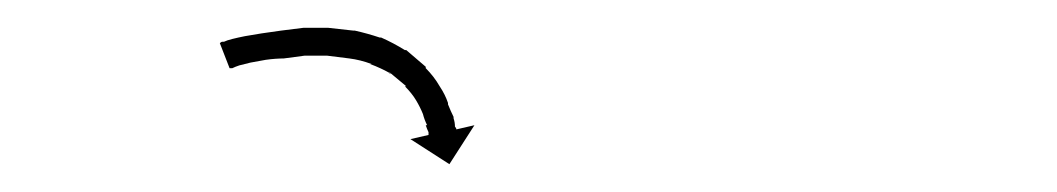

<svg xmlns="http://www.w3.org/2000/svg" viewBox="-20 -584 760 138"><path d="M140 -554Q140 -554 140 -554Q140 -554 140 -554Q140 -554 140.5 -554Q141 -554 141 -554Q143 -555 147 -556Q147 -556 147 -556Q147 -556 147 -556Q147 -556 147 -556Q147 -556 147 -556Q151 -557 156 -558Q156 -558 156 -558Q156 -558 156 -558Q156 -558 156 -558Q156 -558 156 -558Q162 -559 168 -560Q168 -560 168 -560Q168 -560 168 -560Q168 -560 168 -560Q168 -560 168 -560Q175 -561 182 -562Q182 -562 182 -562Q182 -562 182 -562Q182 -562 182 -562Q182 -562 182 -562Q190 -563 198 -564Q198 -564 198 -564Q198 -564 198 -564Q198 -564 198 -564Q198 -564 198 -564Q206 -564 216 -564Q216 -564 216 -564Q216 -564 216 -564Q216 -564 216 -564Q216 -564 216 -564Q225 -563 234 -562Q234 -562 234 -562Q234 -562 234 -562Q235 -562 235 -562Q235 -562 235 -562Q244 -560 253 -557Q253 -557 253 -557Q253 -557 254 -557Q254 -557 254 -557Q254 -557 254 -557Q263 -553 271 -548Q271 -548 271 -548Q271 -548 271 -548Q272 -548 272 -548Q272 -548 272 -548Q279 -542 286 -536Q286 -536 286 -536Q286 -536 286 -536Q286 -536 286 -535.5Q286 -535 286 -535Q292 -529 296 -522Q296 -522 296 -522Q296 -522 296 -522Q296 -522 296 -522Q296 -522 296 -522Q300 -516 302 -510Q302 -510 302 -509.5Q302 -509 302 -509Q302 -509 302 -509Q302 -509 302 -509Q304 -504 306 -500Q306 -500 306 -500Q306 -500 306 -500Q306 -499 306 -499Q306 -499 306 -499Q307 -496 307 -493Q307 -493 307 -493Q307 -493 307 -493Q307 -493 307 -493Q307 -493 307 -493Q308 -492 308 -491L321 -494L303 -466L275 -484L288 -487Q288 -488 288 -489Q288 -489 288 -489Q288 -489 288 -489Q288 -489 288 -489Q288 -489 288 -489Q287 -491 286 -494Q286 -494 286 -494Q286 -494 286 -494Q287 -494 287 -494Q287 -494 287 -494Q285 -498 284 -502Q284 -502 284 -502Q284 -502 284 -502Q284 -502 284 -502Q284 -502 284 -502Q282 -507 279 -512Q279 -512 279 -512Q279 -512 279 -512Q279 -512 279 -512Q279 -512 279 -512Q276 -517 271 -522Q271 -522 271 -522Q271 -522 271 -522Q271 -522 271.5 -522Q272 -522 272 -522Q266 -527 260 -532Q260 -532 260 -532Q260 -532 260 -531Q261 -531 261 -531Q261 -531 261 -531Q254 -535 246 -538Q246 -538 246.5 -538Q247 -538 247 -538Q247 -538 247 -538Q247 -538 247 -538Q239 -541 231 -542Q231 -542 231 -542Q231 -542 231 -542Q231 -542 231 -542Q231 -542 231 -542Q223 -543 215 -544Q215 -544 215 -544Q215 -544 215 -544Q215 -544 215 -544Q215 -544 215 -544Q207 -544 199 -544Q199 -544 199 -544Q199 -544 199 -544Q199 -544 199 -544Q199 -544 199 -544Q192 -543 184 -542Q184 -542 184.5 -542Q185 -542 185 -542Q185 -542 185 -542Q185 -542 185 -542Q178 -542 171 -541Q171 -541 171 -541Q171 -541 171 -541Q171 -541 171 -541Q171 -541 171 -541Q165 -540 160 -539Q160 -539 160 -539Q160 -539 160 -539Q160 -539 160 -539Q160 -539 160 -539Q156 -538 152 -537Q152 -537 152 -537Q152 -537 152 -537Q152 -537 152 -537Q152 -537 152 -537Q149 -536 147 -535Q147 -535 147 -535Q147 -535 147 -535Q147 -535 147 -535Q147 -535 147 -535Q146 -535 145 -535L138 -553Q139 -554 140 -554Z"/></svg>

Font: FRB American Cursive Just Arrows
Style: Italic
Weight: 400
Italic angle: -25°
Version: Version 2.0;Modular Font Editor K font №1